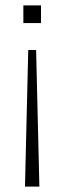

<svg xmlns="http://www.w3.org/2000/svg" viewBox="-20 -507 237 707"><path d="M72 180 84 -323H113L125 180ZM66 -422V-487H131V-422Z"/></svg>

Font: Nunito Sans 10pt Condensed ExtraLight
Style: Regular
Weight: 250
Width: 3
Designer: Vernon Adams
Foundry: Vernon Adams
Version: Version 3.101;gftools[0.9.27]